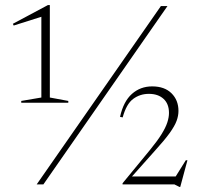

<svg xmlns="http://www.w3.org/2000/svg" viewBox="-20 -729 793 759"><path d="M125 0 616 -705H642L151.5 0ZM663 -13 714.5 -95.5H721L692.5 10H689.5L669.5 0H464.5V-4.5L573.5 -137Q602.5 -172.5 618.8 -198.8Q635 -225 641.5 -245.2Q648 -265.5 648 -282.5Q648 -318.5 626.5 -338.2Q605 -358 568.5 -358Q533.5 -358 506.5 -338Q479.5 -318 465 -265L454.5 -267Q468 -328 501.5 -357.8Q535 -387.5 581.5 -387.5Q630.5 -387.5 658 -360.2Q685.5 -333 685.5 -290.5Q685.5 -271.5 678.2 -251.5Q671 -231.5 650.8 -203.2Q630.5 -175 591 -131.5L484 -11.5L492 -31.5H687ZM143.5 -343.5V-669L152.5 -665.5L34 -628L31 -635L169.5 -709H177V-343.5L250 -330V-323H64V-330Z"/></svg>

Font: Newsreader 60pt ExtraLight
Style: Regular
Weight: 250
Designer: Hugues Gentile
Foundry: Production Type
Version: Version 1.003